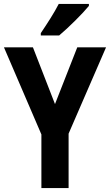

<svg xmlns="http://www.w3.org/2000/svg" viewBox="-20 -1047 558 974"><path d="M431 -1017V-1027H278C255 -982 220 -928 187 -879V-867H280C328 -907 401 -980 431 -1017ZM259 -519 147 -807H0L190 -365V-93H328V-369L518 -807H372Z"/></svg>

Font: Noto Sans Kannada UI Condensed
Style: Bold
Weight: 700
Width: 3
Designer: Jelle Bosma - Monotype Design Team
Foundry: Monotype Imaging Inc.
Version: Version 2.005